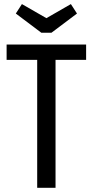

<svg xmlns="http://www.w3.org/2000/svg" viewBox="-20 -901 445 921"><path d="M11.7 -687.3V-613.9H158.4V0H246.4V-613.9H393.1V-687.3ZM227 -744.1 349.3 -836.1 320 -881.4 202.6 -813.9 85.1 -881.4 55.9 -836.1 178.1 -744.1Z"/></svg>

Font: Secuela Black
Style: Regular
Weight: 900
Designer: Fernando Haro
Foundry: deFharo
Version: Version 1.704